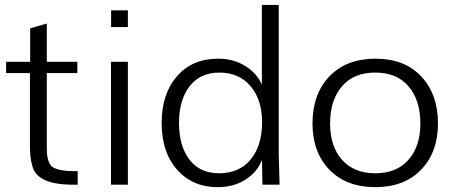

<svg xmlns="http://www.w3.org/2000/svg" viewBox="-20 -753 1873 783"><path d="M296.9 -55.2C239.7 -54.2 209.5 -60.5 190.9 -74.2C181.2 -83.5 173.8 -103 171.9 -123C171.4 -133.3 170.9 -146.5 170.9 -163.1V-455.1H295.4V-501H170.9V-657.2L103 -637.2V-501H4.9V-455.1H102.1V-166C102.1 -126.5 104 -103 111.8 -76.2C115.7 -63 121.1 -51.8 128.4 -43.5C152.3 -17.6 190.4 -2 264.6 0H280.3C289.6 0.5 295.4 0.5 296.9 0.5Z M501.5 -642.6V-710.9H433.1V-642.6ZM501.5 0V-501H432.6V0Z M873.5 -46.4C821.3 -46.4 781.2 -64.9 752.4 -102.1C724.1 -139.6 710 -189.5 710 -252.4C710 -314.5 724.6 -364.3 753.4 -401.4C782.2 -438.5 822.8 -457 874.5 -457C928.2 -457 970.7 -438.5 1002 -401.4C1033.2 -364.3 1048.8 -315.4 1048.8 -254.4C1048.8 -190.9 1033.2 -140.1 1002 -102.5C971.2 -64.9 928.2 -46.4 873.5 -46.4ZM867.2 10.3C911.6 10.3 949.7 0 981.9 -21C1014.2 -42 1036.1 -68.4 1048.3 -101.1L1050.3 0H1120.1C1118.2 -64.5 1117.2 -107.9 1116.7 -130.4V-732.9H1047.9V-407.7C1034.7 -438.5 1012.2 -463.9 980 -483.9C947.8 -503.9 911.1 -513.7 869.6 -513.7C798.8 -513.7 742.7 -489.7 701.2 -441.4C659.7 -393.6 639.2 -330.1 639.2 -251.5C639.2 -171.9 660.2 -108.4 702.1 -61C744.1 -13.7 799.3 10.3 867.2 10.3Z M1510.7 10.3C1589.4 10.3 1651.9 -13.7 1697.3 -61C1743.2 -108.4 1766.1 -171.4 1766.1 -249.5C1766.1 -329.1 1743.2 -393.1 1697.8 -441.4C1652.3 -489.7 1590.3 -513.7 1511.2 -513.7C1432.1 -513.7 1369.6 -489.7 1323.2 -441.4C1277.3 -393.1 1254.4 -329.1 1254.4 -249.5C1254.4 -171.4 1277.3 -108.4 1323.2 -61C1369.1 -13.7 1431.6 10.3 1510.7 10.3ZM1510.7 -46.4C1452.1 -46.4 1406.7 -64.9 1374.5 -101.6C1342.3 -138.2 1326.2 -187.5 1326.2 -249.5C1326.2 -313 1342.3 -363.3 1374.5 -400.9C1406.7 -438.5 1452.1 -457 1510.7 -457C1568.8 -457 1614.3 -438.5 1646 -400.9C1678.2 -363.3 1694.3 -313 1694.3 -249.5C1694.3 -187.5 1678.2 -138.2 1646 -101.6C1614.3 -64.9 1568.8 -46.4 1510.7 -46.4Z"/></svg>

Font: Ride Light
Style: Regular
Weight: 300
Version: Version 3.000